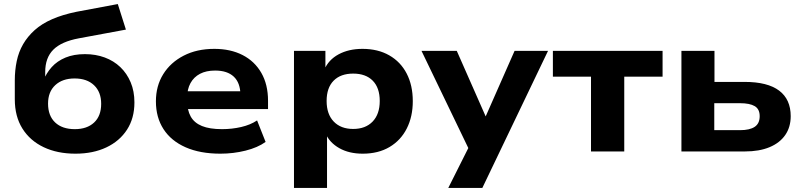

<svg xmlns="http://www.w3.org/2000/svg" viewBox="-20 -747 3961 947"><path d="M352 11Q263 11 195.5 -21Q128 -53 90.5 -113Q53 -173 53 -257V-351Q53 -400 62.5 -445.5Q72 -491 94 -529Q116 -567 151 -598.5Q186 -630 237.5 -652.5Q289 -675 358 -689L561 -727L601 -601L369 -558Q283 -542 243 -502Q203 -462 203 -392V-347H193Q208 -386 235 -416Q262 -446 303 -463Q344 -480 399 -480Q452 -480 496.5 -463.5Q541 -447 573.5 -416Q606 -385 624.5 -341Q643 -297 643 -242Q643 -164 606.5 -107.5Q570 -51 504.5 -20Q439 11 352 11ZM349 -110Q409 -110 444 -142.5Q479 -175 479 -235Q479 -293 444 -326.5Q409 -360 348 -360Q288 -360 252.5 -327Q217 -294 217 -236Q217 -176 252 -143Q287 -110 349 -110Z M1067 11Q967 11 895.5 -20.5Q824 -52 786.5 -110Q749 -168 749 -247Q749 -323 785 -381Q821 -439 886 -472.5Q951 -506 1037 -506Q1117 -506 1176.5 -475.5Q1236 -445 1269 -387.5Q1302 -330 1302 -250V-209H881V-297H1183L1166 -280Q1165 -339 1133 -369Q1101 -399 1041 -399Q997 -399 966.5 -383Q936 -367 919.5 -337Q903 -307 903 -264V-253Q903 -204 920.5 -172.5Q938 -141 976 -125.5Q1014 -110 1075 -110Q1124 -110 1169.5 -120.5Q1215 -131 1248 -153L1290 -47Q1251 -19 1191 -4Q1131 11 1067 11Z M1430 180V-496H1585V-402H1579Q1600 -452 1650 -479Q1700 -506 1768 -506Q1844 -506 1900 -474Q1956 -442 1986 -384Q2016 -326 2016 -248Q2016 -172 1986.5 -113.5Q1957 -55 1901.5 -22Q1846 11 1769 11Q1702 11 1654 -16Q1606 -43 1586 -88H1593V180ZM1722 -111Q1783 -111 1818 -147.5Q1853 -184 1853 -249Q1853 -314 1818.5 -349Q1784 -384 1722 -384Q1660 -384 1625.5 -349Q1591 -314 1591 -249Q1591 -184 1626 -147.5Q1661 -111 1722 -111Z M2191 180 2309 -55V23L2059 -496H2233L2386 -149H2365L2518 -496H2683L2359 180Z M2895 0V-369H2707V-496H3248V-369H3059V0Z M3341 0V-496H3504V-343H3653Q3766 -343 3823 -300Q3880 -257 3880 -174Q3880 -120 3853 -81Q3826 -42 3775.5 -21Q3725 0 3654 0ZM3503 -105H3630Q3678 -105 3702.5 -121.5Q3727 -138 3727 -174Q3727 -209 3702.5 -223.5Q3678 -238 3630 -238H3503Z"/></svg>

Font: Nunito Sans 10pt SemiExpanded ExtraBold
Style: Regular
Weight: 800
Width: 6
Designer: Vernon Adams
Foundry: Vernon Adams
Version: Version 3.101;gftools[0.9.27]